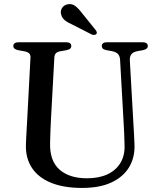

<svg xmlns="http://www.w3.org/2000/svg" viewBox="-20 -908 784 945"><path d="M589 -294.5 571 -613.5Q570 -631.5 561 -641.8Q552 -652 532 -656L504.5 -661Q490.5 -664 485.8 -669Q481 -674 481 -682Q481 -690 487.2 -695Q493.5 -700 505 -700H683Q695 -700 701.2 -695Q707.5 -690 707.5 -682Q707.5 -674 702 -669Q696.5 -664 683.5 -661L657.5 -656.5Q634 -652 626 -640.2Q618 -628.5 619 -611L637 -293.5Q638.5 -268.5 639.8 -244.5Q641 -220.5 642 -194.5Q644 -133 615.5 -85.2Q587 -37.5 529 -10.2Q471 17 384 17Q292 17 229.8 -9Q167.5 -35 136.8 -82.2Q106 -129.5 107.5 -193Q107.5 -206.5 108.8 -227Q110 -247.5 111.2 -271.8Q112.5 -296 114 -321.5L130 -624.5Q131 -638.5 123 -645.8Q115 -653 97.5 -656L69.5 -661Q45.5 -666 45.5 -681.5Q45.5 -690 52 -695Q58.5 -700 70.5 -700H306.5Q318.5 -700 324.8 -695Q331 -690 331 -681.5Q331 -674 325.8 -669Q320.5 -664 307 -661L279 -656Q263 -653.5 255.8 -646.5Q248.5 -639.5 247.5 -625L231 -323.5Q229 -287 228 -257.2Q227 -227.5 226.5 -203Q224.5 -116 273 -73.2Q321.5 -30.5 408 -30.5Q467 -30.5 508.8 -50Q550.5 -69.5 572.8 -106.2Q595 -143 593 -194.5Q592.5 -228.5 591.2 -251.5Q590 -274.5 589 -294.5ZM384 -843 450.5 -760.5Q454.5 -755.5 456.2 -750.2Q458 -745 454 -740.5Q450.5 -736.5 444.2 -736.2Q438 -736 432 -738L336 -787Q313 -797 298.8 -808.5Q284.5 -820 280.5 -838.5Q276.5 -853.5 285 -868Q293.5 -882.5 311.5 -886.5Q333 -891.5 349.8 -879Q366.5 -866.5 384 -843Z"/></svg>

Font: Fraunces 11pt
Style: Regular
Weight: 400
Version: Version 1.000;[b76b70a41]